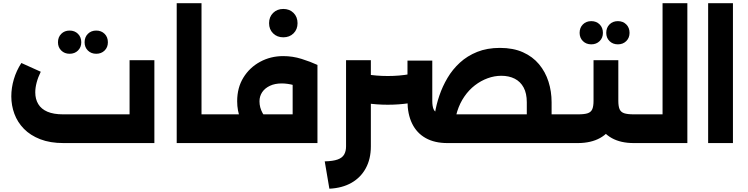

<svg xmlns="http://www.w3.org/2000/svg" viewBox="-20 -886 4633 1189"><path d="M373.3 0Q290.3 0 229.1 -23.8Q167.9 -47.6 128.1 -88.3Q88.4 -129 69.2 -180.9Q50 -232.7 50 -289.4Q50 -342 65.7 -395.1Q81.4 -448.3 112.3 -495.9L232.4 -441.7Q215.3 -406.9 206.9 -374.8Q198.4 -342.7 198.4 -314Q198.4 -272.1 217 -241.4Q235.6 -210.6 273.7 -194.2Q311.9 -177.9 369.9 -177.9H782.4V-513.4H936V0ZM576 -553Q544.6 -553 524.2 -573.1Q503.9 -593.1 503.9 -624.1Q503.9 -656.2 524.2 -676.5Q544.6 -696.7 576 -696.7Q607.4 -696.7 627.8 -676.5Q648.1 -656.2 648.1 -624.1Q648.1 -593.1 627.8 -573.1Q607.4 -553 576 -553ZM411.1 -553Q379.7 -553 359.4 -573.1Q339 -593.1 339 -624.1Q339 -656.2 359.4 -676.5Q379.7 -696.7 411.1 -696.7Q442.6 -696.7 462.9 -676.5Q483.3 -656.2 483.3 -624.1Q483.3 -593.1 462.9 -573.1Q442.6 -553 411.1 -553Z M1222.1 0V-177.9H1338.9V0ZM1074.3 0V-866.3H1227.9V0ZM1338.9 0V-177.9Q1348.1 -177.9 1353.5 -153.8Q1358.9 -129.7 1358.9 -90Q1358.9 -49.1 1353.5 -24.6Q1348.1 0 1338.9 0Z M1339 0V-177.9H1792.3V-483.9H1945.9V0ZM1605.7 -7.7Q1561.4 -24.6 1525.7 -61Q1490 -97.4 1469.4 -148.6Q1448.7 -199.7 1448.7 -259.1Q1448.7 -342.6 1487.1 -405.2Q1525.6 -467.9 1590.6 -503.2Q1655.6 -538.6 1733.9 -538.6Q1792.6 -538.6 1847.7 -521.2Q1902.9 -503.9 1945.9 -483.9L1882.6 -328.9Q1838 -348.9 1798.5 -359.1Q1759 -369.3 1724.7 -369.3Q1682.1 -369.3 1651.3 -354.6Q1620.4 -340 1603.6 -315.1Q1586.9 -290.1 1586.9 -258.6Q1586.9 -220.3 1606 -185.8Q1625.1 -151.3 1657.9 -134ZM1339 0Q1329.7 0 1324.4 -24.6Q1319 -49.1 1319 -90.4Q1319 -130.1 1324.4 -154Q1329.7 -177.9 1339 -177.9ZM1734.4 -654.9Q1696.1 -654.9 1671.2 -679.5Q1646.3 -704.1 1646.3 -742.4Q1646.3 -781.1 1671.2 -805.9Q1696.1 -830.6 1734.4 -830.6Q1773.1 -830.6 1797.9 -805.9Q1822.6 -781.1 1822.6 -742.4Q1822.6 -704.1 1797.9 -679.5Q1773.1 -654.9 1734.4 -654.9Z M3505.3 0V-177.9Q3514.6 -177.9 3519.9 -153.8Q3525.3 -129.7 3525.3 -90Q3525.3 -49.1 3519.9 -24.6Q3514.6 0 3505.3 0ZM2750.4 0Q2671.4 0 2616.2 -30.9Q2561 -61.7 2532.2 -120.5Q2503.4 -179.3 2503.4 -261.4V-510.6H2657V-261.4Q2657 -229 2664.6 -210.7Q2672.1 -192.4 2692.4 -185.1Q2712.6 -177.9 2750.4 -177.9H3395.9V0ZM2381.4 -237.4Q2314 -237.4 2249.7 -246.9Q2185.4 -256.4 2125.3 -274.4V-459Q2179.1 -437.9 2244.6 -426.6Q2310.1 -415.3 2381.4 -415.3Q2453.3 -415.3 2517.6 -426.9Q2582 -438.4 2637 -460.1V-274.4Q2577.3 -256.4 2513.3 -246.9Q2449.3 -237.4 2381.4 -237.4ZM3242.3 0V-252.6Q3242.3 -307.9 3222.7 -344.1Q3203.1 -380.4 3167.6 -398.6Q3132 -416.7 3084.6 -416.7Q3041.9 -416.7 2999.9 -401.4Q2957.9 -386.1 2921 -357.7Q2884.1 -329.3 2855.9 -288.4Q2827.6 -247.6 2811.4 -196.2Q2795.3 -144.9 2795.3 -84.7H2664.9Q2664.9 -129.6 2673.2 -183.5Q2681.6 -237.4 2700.9 -294.1Q2720.1 -350.9 2751.3 -403.6Q2782.4 -456.3 2828.1 -498.1Q2873.7 -540 2935.3 -564.7Q2996.9 -589.4 3076 -589.4Q3158.1 -589.4 3218.4 -562.4Q3278.7 -535.4 3318 -488.3Q3357.3 -441.1 3376.6 -380.6Q3395.9 -320.1 3395.9 -252.6V0ZM3316.1 0V-177.9H3505.3V0ZM1991 113.3Q2041.9 112 2070.6 101.8Q2099.3 91.6 2111.1 71.1Q2123 50.7 2123 20.3V-513.4H2276.6V20.3Q2276.6 98.4 2245.1 156Q2213.7 213.6 2156.5 246.1Q2099.3 278.7 2019.7 282.6Z M3505 0V-177.9H3560Q3599.6 -177.9 3620 -184.9Q3640.4 -192 3648 -210.3Q3655.6 -228.6 3655.6 -261.4V-513.4H3809.1V-261.4Q3809.1 -178.4 3780.1 -120.1Q3751.1 -61.9 3695.7 -31.2Q3640.3 -0.6 3560 0ZM3904.7 0Q3824.4 0 3769 -30.6Q3713.6 -61.3 3684.6 -119.9Q3655.6 -178.4 3655.6 -261.4H3809.1Q3809.1 -228.6 3816.7 -210.3Q3824.3 -192 3844.9 -184.9Q3865.6 -177.9 3904.7 -177.9H3941.1V0ZM3941.1 0V-177.9Q3950.4 -177.9 3955.8 -153.8Q3961.1 -129.7 3961.1 -90Q3961.1 -49.1 3955.8 -24.6Q3950.4 0 3941.1 0ZM3505 0Q3495.7 0 3490.4 -24.6Q3485 -49.1 3485 -90.4Q3485 -130.1 3490.4 -154Q3495.7 -177.9 3505 -177.9ZM3806.4 -611.4Q3775 -611.4 3754.6 -631.5Q3734.3 -651.6 3734.3 -682.5Q3734.3 -714.7 3754.6 -734.9Q3775 -755.1 3806.4 -755.1Q3837.9 -755.1 3858.2 -734.9Q3878.6 -714.7 3878.6 -682.5Q3878.6 -651.6 3858.2 -631.5Q3837.9 -611.4 3806.4 -611.4ZM3641.6 -611.4Q3610.1 -611.4 3589.8 -631.5Q3569.4 -651.6 3569.4 -682.5Q3569.4 -714.7 3589.8 -734.9Q3610.1 -755.1 3641.6 -755.1Q3673 -755.1 3693.4 -734.9Q3713.7 -714.7 3713.7 -682.5Q3713.7 -651.6 3693.4 -631.5Q3673 -611.4 3641.6 -611.4Z M3941 0V-177.9H4083V-866.3H4236.6V0ZM3941 0Q3931.7 0 3926.4 -24.5Q3921 -49 3921 -90.3Q3921 -130.1 3926.4 -154Q3931.7 -177.9 3941 -177.9Z M4365.3 0V-866.3H4518.9V0Z"/></svg>

Font: Alexandria
Style: Regular
Weight: 400
Designer: Mohamed Gaber
Foundry: Kief Type Foundry
Version: Version 5.100